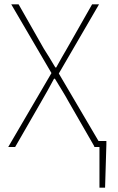

<svg xmlns="http://www.w3.org/2000/svg" viewBox="-20 -680 548 888"><path d="M440 188V0H416V-28H472V-12L466 188ZM18 0 218 -342 32 -660H66L182 -456Q196 -434 208 -414.5Q220 -395 236 -368H240Q255 -395 266 -414.5Q277 -434 290 -456L406 -660H438L252 -340L452 0H418L296 -212Q283 -236 267.5 -261Q252 -286 234 -316H230Q214 -286 200 -261Q186 -236 172 -212L50 0Z"/></svg>

Font: Source Sans 3 VF
Style: Regular
Weight: 200
Designer: Paul D. Hunt
Foundry: Adobe
Version: Version 3.046;hotconv 1.0.118;makeotfexe 2.5.65603